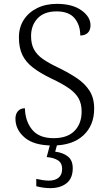

<svg xmlns="http://www.w3.org/2000/svg" viewBox="-20 -744 559 995"><path d="M253 10Q156 10 108 -31Q60 -72 60 -129Q60 -153 73 -168Q86 -183 109 -183Q111 -115 147 -71.5Q183 -28 258 -28Q329 -28 366 -65.5Q403 -103 403 -166Q403 -205 388 -233Q373 -261 338.5 -285.5Q304 -310 246 -337Q188 -365 150.5 -394Q113 -423 95.5 -460Q78 -497 78 -550Q78 -602 103 -641Q128 -680 172.5 -702Q217 -724 275 -724Q355 -724 402 -690.5Q449 -657 449 -613Q449 -587 434.5 -573.5Q420 -560 396 -560Q396 -614 366.5 -649.5Q337 -685 273 -685Q209 -685 175 -649Q141 -613 141 -557Q141 -516 156 -488Q171 -460 202.5 -438Q234 -416 285 -392Q338 -366 379 -338.5Q420 -311 444 -273.5Q468 -236 468 -181Q468 -94 411.5 -42Q355 10 253 10ZM240 231Q224 231 205 228.5Q186 226 168 221V183Q186 187 202 189.5Q218 192 233 192Q265 192 283.5 177Q302 162 302 131Q302 101 280.5 87Q259 73 222 70L243 -9H280L266 42Q307 47 332 67Q357 87 357 128Q357 180 325 205.5Q293 231 240 231Z"/></svg>

Font: Noto Serif Myanmar Light
Style: Regular
Weight: 300
Designer: Ben Mitchell and the Monotype Design Team
Foundry: Monotype Imaging Inc.
Version: Version 2.106; ttfautohint (v1.8.4.7-5d5b)